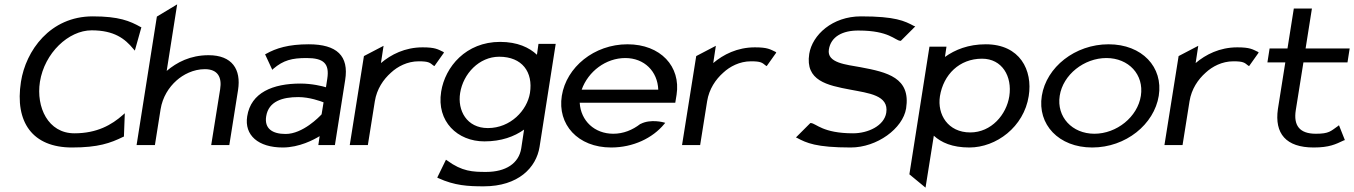

<svg xmlns="http://www.w3.org/2000/svg" viewBox="-20 -665 6206 880"><path d="M76 -290C47 -105 129 11 310 11C430 11 486 -9 545 -38L548 -39L552 -146L543 -138C492 -93 425 -54 321 -54C200 -54 145 -174 163 -290C184 -422 294 -526 400 -526C504 -526 553 -487 591 -441L598 -433L628 -540L625 -541C575 -569 525 -590 405 -590C209 -590 98 -432 76 -290Z M606 0H690L716 -164C725 -220 754 -265 789 -296C819 -323 866 -348 919 -348C978 -348 998 -311 989 -256L948 0H1031L1071 -252C1086 -347 1044 -412 936 -412C852 -412 790 -379 744 -340L792 -645L699 -589Z M1113 -132C1099 -45 1164 11 1276 11C1352 11 1419 -25 1445 -41L1439 0H1515L1562 -298C1580 -409 1524 -462 1395 -462C1302 -462 1245 -444 1199 -418L1195 -416L1228 -345L1233 -350C1279 -389 1318 -399 1385 -399C1462 -399 1491 -375 1480 -304L1474 -265C1458 -270 1410 -282 1357 -282C1231 -282 1130 -241 1113 -132ZM1200 -132C1211 -201 1275 -220 1347 -220C1399 -220 1450 -201 1463 -196L1454 -141C1444 -130 1368 -51 1289 -51C1228 -51 1191 -76 1200 -132Z M1583 0H1666L1698 -201C1707 -257 1737 -301 1772 -332C1802 -360 1847 -384 1899 -384C1944 -384 1950 -378 1966 -365L1971 -362L2015 -424L2012 -427C1987 -439 1975 -448 1917 -448C1836 -448 1772 -415 1726 -376L1738 -455L1648 -408Z M2002 -245C1980 -108 2077 -17 2200 -17C2278 -17 2337 -39 2382 -71L2369 15C2358 84 2298 123 2208 123C2147 123 2098 121 2030 71L2024 67L1984 149L1988 151C2064 186 2126 189 2197 189C2356 189 2438 103 2453 8L2527 -464H2448L2441 -414C2406 -447 2352 -473 2272 -473C2116 -473 2020 -359 2002 -245ZM2089 -239C2103 -327 2176 -405 2268 -405C2373 -405 2424 -335 2409 -239C2396 -159 2320 -78 2216 -78C2119 -78 2076 -159 2089 -239Z M2555 -226C2534 -95 2628 11 2781 11C2882 11 2971 -32 3024 -96L3029 -102L3022 -104C3022 -104 2962 -121 2916 -97H2915C2879 -69 2837 -52 2791 -52C2705 -52 2642 -111 2637 -194H3075L3081 -231C3101 -360 3008 -462 2856 -462C2703 -462 2576 -357 2555 -226ZM2646 -254C2676 -338 2757 -399 2846 -399C2933 -399 2994 -338 2997 -254Z M3106 0H3189L3221 -201C3230 -257 3260 -301 3295 -332C3325 -360 3370 -384 3422 -384C3467 -384 3473 -378 3489 -365L3494 -362L3538 -424L3535 -427C3510 -439 3498 -448 3440 -448C3359 -448 3295 -415 3249 -376L3261 -455L3171 -408Z M3628 -35 3633 -33C3676 -10 3720 11 3879 11C4000 11 4118 -76 4133 -168C4155 -309 4047 -334 3924 -357C3859 -369 3769 -376 3779 -438C3788 -497 3842 -526 3916 -525C4055 -525 4082 -480 4106 -478H4109L4175 -544L4169 -546C4126 -569 4084 -590 3926 -590C3795 -590 3703 -505 3689 -418C3670 -295 3771 -274 3878 -254C3960 -238 4055 -229 4042 -148C4032 -88 3958 -54 3890 -54C3751 -54 3721 -99 3697 -101H3694Z M4148 134 4222 195 4260 -43C4294 -12 4344 11 4423 11C4546 11 4673 -83 4695 -225C4714 -343 4655 -462 4498 -462C4418 -462 4357 -437 4311 -404L4318 -451H4240ZM4288 -224C4304 -323 4377 -396 4481 -396C4573 -396 4620 -315 4606 -224C4593 -140 4524 -58 4427 -58C4325 -58 4275 -140 4288 -224Z M4755 -226C4734 -95 4832 11 4986 11C5140 11 5270 -95 5291 -226C5312 -357 5215 -462 5061 -462C4907 -462 4776 -357 4755 -226ZM4837 -226C4852 -323 4949 -399 5051 -399C5153 -399 5224 -323 5209 -226C5194 -129 5098 -52 4996 -52C4894 -52 4822 -129 4837 -226Z M5317 0H5400L5432 -201C5441 -257 5471 -301 5506 -332C5536 -360 5581 -384 5633 -384C5678 -384 5684 -378 5700 -365L5705 -362L5749 -424L5746 -427C5721 -439 5709 -448 5651 -448C5570 -448 5506 -415 5460 -376L5472 -455L5382 -408Z M5789 -379H5871L5837 -165C5821 -53 5874 11 6001 11C6073 11 6102 -4 6138 -21L6144 -23L6117 -91L6112 -87C6079 -64 6072 -52 6011 -52C5936 -52 5908 -90 5919 -160L5954 -379H6156L6166 -443H5964L5993 -626H5910L5881 -443H5799Z"/></svg>

Font: Charger Sport
Style: DfBdExtObl
Weight: 400
Designer: Jasper
Foundry: Cannot Into Space Fonts
Version: Version 1.1